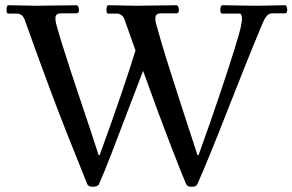

<svg xmlns="http://www.w3.org/2000/svg" viewBox="-20 -693 1118 734"><path d="M734 12Q730 21 713 21Q697 21 692 12Q676 -25 634 -133.5Q592 -242 527 -422Q495 -339 463.5 -256Q432 -173 405 -103Q378 -33 358 12Q356 16 349.5 18.5Q343 21 335 21Q319 21 314 12Q295 -34 233 -190.5Q171 -347 76 -613Q71 -629 62.5 -635Q54 -641 47 -641H11Q5 -641 5 -655Q5 -661 6.5 -667Q8 -673 11 -673Q25 -673 46.5 -672.5Q68 -672 89 -671.5Q110 -671 121 -671Q130 -671 150 -671.5Q170 -672 193.5 -672Q217 -672 238.5 -672.5Q260 -673 272 -673Q277 -673 279.5 -666.5Q282 -660 282 -654Q282 -642 272 -642H214Q196 -642 193 -631.5Q190 -621 195 -601Q203 -571 217.5 -524Q232 -477 250.5 -421Q269 -365 288.5 -307Q308 -249 326 -195Q344 -141 357 -100H361Q408 -229 443 -332Q478 -435 498 -500Q488 -527 478.5 -555Q469 -583 458 -613Q453 -629 444.5 -635Q436 -641 429 -641H393Q387 -641 387 -655Q387 -661 388.5 -667Q390 -673 393 -673Q407 -673 428.5 -672.5Q450 -672 471 -671.5Q492 -671 503 -671Q512 -671 532 -671.5Q552 -672 575.5 -672Q599 -672 620.5 -672.5Q642 -673 654 -673Q659 -673 661.5 -666.5Q664 -660 664 -654Q664 -642 654 -642H596Q578 -642 575 -631.5Q572 -621 577 -601Q585 -571 599 -524Q613 -477 631 -421Q649 -365 667.5 -307Q686 -249 704 -195Q722 -141 735 -100H739Q786 -230 820.5 -333Q855 -436 875.5 -502Q896 -568 900 -587Q902 -598 903.5 -606Q905 -614 905 -620Q905 -641 896 -641H830Q822 -641 822 -654Q822 -660 824 -666.5Q826 -673 830 -673Q856 -673 893 -672Q930 -671 958 -671Q971 -671 993.5 -671.5Q1016 -672 1038 -672.5Q1060 -673 1070 -673Q1074 -673 1076 -667Q1078 -661 1078 -655Q1078 -642 1070 -642H1022Q1008 -642 1000 -632.5Q992 -623 986 -609Q954 -533 918.5 -444.5Q883 -356 849 -269Q815 -182 785 -108.5Q755 -35 734 12Z"/></svg>

Font: Sedan SC
Style: Regular
Weight: 400
Designer: Sebastian Salazar
Foundry: Sebastian Salazar
Version: Version 1.100; ttfautohint (v1.8.4.7-5d5b)